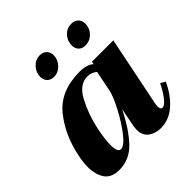

<svg xmlns="http://www.w3.org/2000/svg" viewBox="-194 -863 1018 1018"><g transform="rotate(-45 315.5 -353.5)"><path d="M178 -634Q178 -668 201.5 -693Q225 -718 257 -718Q281 -718 295.5 -703.5Q310 -689 310 -666Q310 -633 286 -608Q262 -583 230 -583Q206 -583 192 -597.5Q178 -612 178 -634ZM414 -634Q414 -669 437 -693.5Q460 -718 493 -718Q518 -718 532.5 -703.5Q547 -689 547 -666Q547 -632 523.5 -607.5Q500 -583 465 -583Q441 -583 427.5 -597.5Q414 -612 414 -634ZM18 -120Q18 -153 27 -196Q53 -325 127 -416Q201 -507 347 -507Q371 -507 393 -500.5Q415 -494 426 -482L429 -498H589L510 -109Q507 -96 507 -83Q507 -61 522 -61Q538 -61 561.5 -91.5Q585 -122 604 -162L631 -147Q601 -79 551 -34.5Q501 10 437 10Q399 10 370 -11Q341 -32 341 -75Q341 -88 344 -104L364 -206Q315 -108 259.5 -48.5Q204 11 126 11Q68 11 43 -25.5Q18 -62 18 -120ZM386 -322 410 -440Q388 -460 356 -460Q296 -460 257.5 -387.5Q219 -315 200 -227Q186 -157 186 -116Q186 -61 210 -61Q235 -61 273.5 -110.5Q312 -160 345.5 -224Q379 -288 386 -322Z"/></g></svg>

Font: Trirong ExtraBold
Style: Italic
Weight: 800
Italic angle: -12°
Designer: Katatrad Team
Foundry: CadsonDemak
Version: Version 1.001